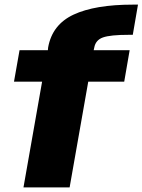

<svg xmlns="http://www.w3.org/2000/svg" viewBox="-20 -810 616 830"><path d="M81.5 0H281L361.5 -457H517L540.5 -593H385L387.5 -604.5Q393.5 -637 425.2 -648.2Q457 -659.5 537 -659.5H554L576.5 -790H554.5Q390.5 -790 298 -746.8Q205.5 -703.5 188 -604.5L187 -593H64.5L40.5 -457H162Z"/></svg>

Font: Anybody UltraCondensed Thin ExtraBold
Style: Italic
Weight: 800
Italic angle: -10°
Version: Version 1.111